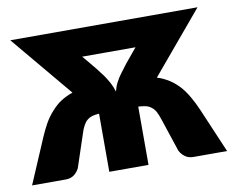

<svg xmlns="http://www.w3.org/2000/svg" viewBox="-65 -598 825 678"><g transform="rotate(-10 347.5 -259.0)"><path d="M251 -417 265.6 -399.9Q287.6 -374 293.9 -365.7Q307.6 -347.7 316.9 -335.4Q327.1 -320.3 334.5 -306.6Q342.3 -292 347.2 -274.9Q351.6 -293 358.9 -306.6Q366.7 -321.8 377 -335.4Q380.4 -340.3 399.9 -365.7Q406.2 -374 428.2 -399.9L442.4 -417ZM628.9 -160.2 697.3 0H576.7Q558.1 0 545.9 -9.8Q533.7 -19 527.8 -31.7L488.8 -148.9Q482.4 -168.5 477.1 -178.2Q470.7 -189.5 462.4 -195.8Q454.1 -202.6 442.9 -205.6Q428.7 -208.5 415.5 -209V0H274.9V-208.5Q260.7 -207.5 250.5 -204.6Q240.2 -201.7 231.9 -194.8Q224.1 -188.5 217.8 -176.8Q210.9 -164.1 206.5 -148.9L167.5 -31.7Q161.6 -19.5 149.9 -9.8Q137.2 0 119.1 0H-2L66.4 -160.2Q76.7 -184.6 89.8 -208Q102.1 -229.5 118.2 -247.1Q136.2 -267.1 152.3 -277.3Q171.9 -290 195.3 -297.9L11.2 -518.1H682.6L498 -298.3Q519.5 -292 542 -277.8Q559.6 -266.6 577.1 -247.6Q591.3 -231.9 605 -208Q620.1 -181.6 628.9 -160.2Z"/></g></svg>

Font: Lato-ExtraBold
Style: Regular
Weight: 500
Designer: Lukasz Dziedzic with Adam Twardoch and Botio Nikoltchev
Foundry: tyPoland Lukasz Dziedzic
Version: ""